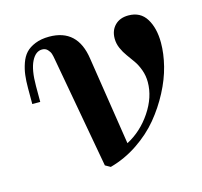

<svg xmlns="http://www.w3.org/2000/svg" viewBox="-78 -553 685 650"><g transform="rotate(-15 265.0 -228.0)"><path d="M60.1 -262.2H32.2V-317.9Q32.2 -343.3 34.7 -363.3Q37.1 -383.3 44.2 -403.8Q51.3 -424.3 63.5 -437.5Q75.7 -450.7 96.7 -459.2Q117.7 -467.8 146 -467.8Q245.6 -467.8 261.2 -359.9L309.1 -50.8Q360.4 -77.6 394.8 -128.9Q429.2 -180.2 429.2 -232.9Q429.2 -255.4 421.9 -275.6Q414.6 -295.9 404.3 -310.5Q394 -325.2 383.8 -339.1Q373.5 -353 366.2 -369.6Q358.9 -386.2 358.9 -403.8Q358.9 -432.6 376.5 -450.2Q394 -467.8 423.8 -467.8Q465.8 -467.8 486.3 -434.6Q506.8 -401.4 506.8 -350.1Q506.8 -312 496.1 -269.3Q485.4 -226.6 462.4 -182.9Q439.5 -139.2 408 -101.1Q376.5 -63 331.3 -32.5Q286.1 -2 233.9 12.2L215.8 2L145 -389.2Q143.1 -400.9 140.6 -408.7Q138.2 -416.5 130.9 -424.3Q123.5 -432.1 111.8 -432.1Q88.9 -432.1 74.5 -403.3Q60.1 -374.5 60.1 -317.9Z"/></g></svg>

Font: Flanker Steampunk
Style: Bold
Weight: 700
Designer: Alexey Kryukov, Leonardo Di Lena
Foundry: Alexey Kryukov, Leonardo Di Lena
Version: 1.210